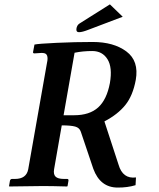

<svg xmlns="http://www.w3.org/2000/svg" viewBox="-20 -844 720 870"><path d="M478 -467.8Q490.2 -538.6 467 -575.7Q443.8 -612.8 397.9 -612.8Q356 -612.8 317.9 -605L268.1 -321.8H315.9Q385.7 -321.8 424.8 -357.2Q463.9 -392.6 478 -467.8ZM595.2 -481.9Q582 -410.2 547.6 -367.7Q513.2 -325.2 453.1 -293.9L517.1 -98.1Q536.1 -32.2 596.2 -40L594.2 -4.9Q557.1 6.3 513.2 5.9Q434.1 5.9 402.8 -79.1L346.2 -247.1Q340.3 -265.1 320.6 -270.5Q300.8 -275.9 259.8 -275.9L225.1 -77.1Q221.2 -54.2 231.7 -43.7Q242.2 -33.2 270 -33.2H284.2Q292 -33.2 290 -23.9L286.1 -1L284.2 1Q213.4 -1 174.8 -1L22 1L21 -1L24.9 -23.9Q26.4 -32.7 34.2 -33.2H47.9Q99.6 -33.2 107.9 -77.1L192.9 -559.1Q197.8 -580.1 193.4 -592Q189 -604 171.9 -604H166L136.2 -602.1Q128.4 -602.1 129.9 -608.9L136.2 -642.1Q153.3 -646 236.6 -649.9Q319.8 -653.8 399.9 -653.8Q495.1 -653.8 552.7 -610.8Q610.4 -567.9 595.2 -481.9ZM478 -824.2 536.1 -768.1 382.8 -710Q352.1 -697.8 337.9 -698.2Q325.7 -698.2 326.2 -710V-712.9Q328.1 -730 340.8 -737.8Z"/></svg>

Font: Linux Libertine O
Style: Semibold Italic
Weight: 600
Italic angle: -11.5°
Designer: Philipp H. Poll
Foundry: Philipp H. Poll
Version: Version 5.1.2